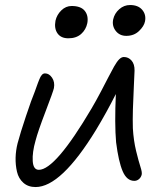

<svg xmlns="http://www.w3.org/2000/svg" viewBox="-20 -716 673 772"><path d="M487.8 -571.8Q460.9 -571.8 445.3 -591.8Q429.7 -611.8 435.1 -638.2Q440.4 -662.1 459.5 -679Q478.5 -695.8 502.9 -695.8Q535.6 -695.8 552 -676.3Q568.4 -656.7 563 -629.9Q559.1 -610.4 538.8 -591.1Q518.6 -571.8 487.8 -571.8ZM254.9 -562Q225.1 -562 211.2 -581.8Q197.3 -601.6 203.1 -632.8Q208.5 -656.7 226.6 -674.3Q244.6 -691.9 268.1 -691.9Q305.2 -691.9 320.8 -672.4Q336.4 -652.8 331.1 -623Q325.7 -596.7 306.2 -579.3Q286.6 -562 254.9 -562ZM123 36.1Q93.3 36.1 74 19Q54.7 2 48.3 -25.4Q42 -52.7 42.7 -82Q43.5 -111.3 50.8 -140.1Q61.5 -180.7 84.5 -249.3Q107.4 -317.9 120.1 -348.1Q123 -355.5 126.7 -366.5Q130.4 -377.4 132.6 -382.8Q134.8 -388.2 137.7 -395.8Q140.6 -403.3 142.8 -407Q145 -410.6 147.9 -414.3Q150.9 -418 154.1 -419.4Q157.2 -420.9 161.1 -420.9Q177.7 -420.9 189.5 -403.3Q201.2 -385.7 196.8 -361.8Q194.3 -349.1 163.3 -268.1Q132.3 -187 123 -150.9Q109.4 -103.5 111.6 -68.4Q113.8 -33.2 136.2 -33.2Q202.6 -33.2 348.1 -279.8Q366.7 -311.5 385.7 -347.7Q404.8 -383.8 416 -406Q427.2 -428.2 438.7 -448.5Q450.2 -468.8 459.5 -477.8Q468.8 -486.8 478 -486.8Q496.6 -486.8 509 -472.4Q521.5 -458 521 -432.1Q520.5 -415.5 518.1 -366.9Q515.6 -318.4 514.4 -276.4Q513.2 -234.4 514.2 -200.2Q517.1 -150.9 527.3 -108.9Q537.6 -66.9 544.7 -45.2Q551.8 -23.4 549.8 -14.2Q547.4 -3.4 539.1 3.9Q530.8 11.2 520 11.2Q489.7 11.2 473.1 -27.8Q456.5 -66.9 446.8 -144Q440.4 -217.8 445.8 -337.9Q408.7 -264.2 366.2 -193.8Q225.6 36.1 123 36.1Z"/></svg>

Font: Shantell Sans Irregular Bouncy
Style: Italic
Weight: 300
Italic angle: -11.31°
Designer: Stephen Nixon, Anya Danilova, Shantell Martin
Foundry: Arrow Type
Version: Version 1.006;[9816181b4]